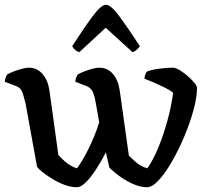

<svg xmlns="http://www.w3.org/2000/svg" viewBox="-33 -783 872 803"><path d="M289 0Q264 0 238 -9.5Q212 -19 188 -33.5Q164 -48 146.5 -62Q129 -76 122 -85L74 -350Q69 -370 62.5 -392Q56 -414 37 -422L-13 -441Q-12 -453 -8.5 -461Q-5 -469 -2 -472Q8 -478 25 -484.5Q42 -491 59.5 -495.5Q77 -500 87 -500Q122 -500 145 -473.5Q168 -447 174 -403L211 -135Q219 -125 240 -106.5Q261 -88 289 -79Q313 -111 338.5 -163Q364 -215 382 -271L368 -350Q365 -372 357.5 -393Q350 -414 331 -422L282 -441Q283 -453 286.5 -461Q290 -469 293 -472Q303 -478 320 -484.5Q337 -491 354 -495.5Q371 -500 382 -500Q417 -500 439.5 -473.5Q462 -447 468 -403L506 -132Q514 -125 533.5 -106.5Q553 -88 583 -79Q607 -112 629 -165.5Q651 -219 667.5 -279.5Q684 -340 691 -395Q680 -405 655.5 -417Q631 -429 606.5 -439.5Q582 -450 571 -454Q572 -465 575.5 -473Q579 -481 582 -484Q599 -491 631.5 -495.5Q664 -500 689 -500Q702 -500 719 -489.5Q736 -479 752.5 -464.5Q769 -450 780 -436.5Q791 -423 791 -416Q791 -377 776.5 -323.5Q762 -270 738.5 -214Q715 -158 687 -109Q659 -60 631.5 -30Q604 0 582 0Q551 0 518 -16Q485 -32 459 -52Q433 -72 424 -83L410 -146Q390 -107 368 -73.5Q346 -40 325.5 -20Q305 0 289 0ZM299 -565Q288 -568 280 -575.5Q272 -583 269 -590Q318 -666 354 -714.5Q390 -763 410 -763Q431 -763 467 -714Q503 -665 552 -590Q548 -584 540 -576Q532 -568 521 -565L409 -667Z"/></svg>

Font: Texturina 72pt SemiBold
Style: Regular
Weight: 600
Designer: Guillermo Torres Carreño
Foundry: Omnibus-Type
Version: Version 1.002; ttfautohint (v1.8.3)